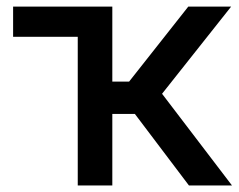

<svg xmlns="http://www.w3.org/2000/svg" viewBox="-20 -566 728 586"><path d="M217.3 0V-453.6H20V-545.9H322.8V-316.9H374L554.7 -545.9H685.5L474.6 -279.8L688 0H556.6L391.6 -218.3H322.8V0Z"/></svg>

Font: Inter Tight Medium
Style: Regular
Weight: 500
Designer: Rasmus Andersson
Foundry: rsms
Version: Version 3.004; ttfautohint (v1.8.4.7-5d5b)